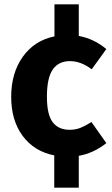

<svg xmlns="http://www.w3.org/2000/svg" viewBox="-20 -711 519 892"><path d="M474 -46Q414 1 346 13V161H232V11Q138 -8 85 -80Q32 -152 32 -261Q32 -372 86 -447.5Q140 -523 233 -542V-691H346V-544Q417 -531 474 -483L406 -389Q356 -427 305 -427Q252 -427 225 -388Q198 -349 198 -262Q198 -178 225 -143Q252 -108 303 -108Q330 -108 352 -116.5Q374 -125 405 -144Z"/></svg>

Font: Fira Sans BGR
Style: Bold
Weight: 700
Designer: bBox Type GmbH & Carrois Corporate GbR & Edenspiekermann AG
Foundry: bBox Type GmbH & Carrois Corporate GbR & Edenspiekermann AG
Version: Version 4.301